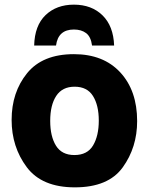

<svg xmlns="http://www.w3.org/2000/svg" viewBox="-20 -796 640 826"><path d="M302 10Q446 10 508 -76Q570 -162 570 -275Q570 -406 497.5 -484.5Q425 -563 298 -563Q163 -563 96.5 -481Q30 -399 30 -280Q30 -164 95 -77Q160 10 302 10ZM300 -129Q246 -129 221 -169Q196 -209 196 -276Q196 -344 222 -383.5Q248 -423 301 -423Q355 -423 380 -383Q405 -343 405 -277Q405 -212 380.5 -170.5Q356 -129 300 -129ZM298 -776Q374 -776 421 -730Q468 -684 471 -600H376Q371 -638 350.5 -653.5Q330 -669 298 -669Q230 -669 221 -600H127Q129 -686 176 -731Q223 -776 298 -776Z"/></svg>

Font: Noto Sans Mono Extra
Style: Regular
Weight: 800
Designer: Monotype Design Team
Foundry: Monotype Imaging Inc.
Version: Version 1.900